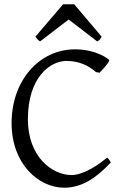

<svg xmlns="http://www.w3.org/2000/svg" viewBox="-20 -860 576 895"><path d="M330 -630C163 -630 34 -485 34 -286C34 -96 160 15 279 15C366 15 434 -36 497 -103C493 -107 488 -120 479 -125C404 -63 347 -44 314 -44C221 -44 110 -131 110 -304C110 -503 217 -576 289 -576C350 -576 395 -553 427 -524L444 -521L458 -536C466 -544 489 -570 489 -579C489 -584 429 -630 330 -630ZM445 -675 454 -689 326 -840H274L145 -689C153 -681 155 -673 167 -667L300 -769L433 -667C439 -670 443 -673 445 -675Z"/></svg>

Font: Temporarium
Style: Regular
Weight: 400
Version: Version 1.1